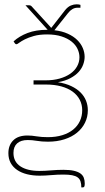

<svg xmlns="http://www.w3.org/2000/svg" viewBox="-20 -636 475 870"><path d="M226.5 -499Q261.5 -495 287.2 -483.2Q313 -471.5 330 -454.8Q347 -438 355.2 -418.2Q363.5 -398.5 363.5 -378.5Q363.5 -362 357.2 -344.2Q351 -326.5 336.8 -310.5Q322.5 -294.5 299.2 -282Q276 -269.5 242.5 -263.5Q277 -258 302.5 -246Q328 -234 344.8 -217.2Q361.5 -200.5 369.8 -179.8Q378 -159 378 -136.5Q378 -106 365.2 -80Q352.5 -54 329 -34.8Q305.5 -15.5 272 -4.8Q238.5 6 197.5 6Q169 6 147 2.2Q125 -1.5 106 -1.5Q74.5 -1.5 57.8 13.5Q41 28.5 41 57Q41 97 72.5 117.8Q104 138.5 158.5 138.5Q182 138.5 211.2 136Q240.5 133.5 267.5 133.5Q296 133.5 314.5 137.8Q333 142 344 149.8Q355 157.5 359.5 169Q364 180.5 364 195Q364 205 362.2 209Q360.5 213 355.5 213H348.5Q348.5 197 344.8 185.8Q341 174.5 331.8 167.8Q322.5 161 306.8 158Q291 155 267.5 155Q240 155 211.8 157.5Q183.5 160 159.5 160Q128.5 160 102.5 153.5Q76.5 147 57.8 134.2Q39 121.5 28.5 102.5Q18 83.5 18 58Q18 22 40 0Q62 -22 104.5 -22Q124 -22 146 -18.2Q168 -14.5 196.5 -14.5Q233.5 -14.5 262.5 -23.5Q291.5 -32.5 311.5 -48.8Q331.5 -65 342 -87.5Q352.5 -110 352.5 -136.5Q352.5 -162 341.5 -183.5Q330.5 -205 309.5 -220.5Q288.5 -236 257.8 -244.5Q227 -253 187.5 -253H132V-272H187.5Q222 -272 250.2 -280Q278.5 -288 298.5 -302Q318.5 -316 329.2 -335.2Q340 -354.5 340 -376.5Q340 -396 331.2 -414.5Q322.5 -433 304.5 -447.5Q286.5 -462 258.8 -471Q231 -480 193.5 -480Q158.5 -480 133.8 -473Q109 -466 92.8 -457.8Q76.5 -449.5 67.2 -442.5Q58 -435.5 54.5 -435.5Q50.5 -435.5 47.5 -439.5L41.5 -448.5Q67 -472 105 -486.5Q143 -501 194 -501H196L95.5 -612H112Q119.5 -612 124 -606.5L207.5 -515Q209 -513.5 212 -509.5Q215 -513.5 216.5 -515L274.5 -589.5Q287.5 -605.5 301 -611Q314.5 -616.5 327 -616.5Q333 -616.5 336.8 -615.8Q340.5 -615 344.5 -614V-601H331.5Q318.5 -601 307.8 -594.5Q297 -588 288.5 -577Z"/></svg>

Font: Lato 2
Style: Regular
Weight: 200
Designer: Lukasz Dziedzic with Adam Twardoch and Botio Nikoltchev
Foundry: tyPoland Lukasz Dziedzic
Version: Version 2.015; 2015-08-06; http://www.latofonts.com/